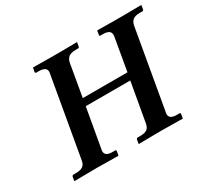

<svg xmlns="http://www.w3.org/2000/svg" viewBox="-132 -843 1118 1042"><g transform="rotate(-30 427.0 -322.5)"><path d="M641 -569Q642 -572 642 -575.5Q642 -579 642 -582Q642 -613 594 -613H580Q571 -613 573 -621L577 -645L579 -646Q579 -646 594.5 -646Q610 -646 633 -645.5Q656 -645 678.5 -645Q701 -645 716 -645Q729 -645 751.5 -645Q774 -645 797 -645.5Q820 -646 836 -646Q852 -646 852 -646L854 -645L850 -621Q848 -613 841 -613H826Q795 -613 781.5 -601.5Q768 -590 764 -569L678 -77Q677 -74 676.5 -71Q676 -68 676 -65Q676 -49 687 -41Q698 -33 724 -33H739Q747 -33 745 -24L741 -1L739 1Q739 1 723 0.5Q707 0 683.5 0Q660 0 637.5 -0.5Q615 -1 602 -1Q587 -1 564.5 -0.5Q542 0 519.5 0Q497 0 481.5 0.5Q466 1 466 1L464 -1L468 -24Q470 -33 478 -33H492Q522 -33 536 -43Q550 -53 554 -77L597 -321H318L275 -77Q274 -74 273.5 -71Q273 -68 273 -65Q273 -49 284 -41Q295 -33 322 -33H336Q344 -33 342 -24L338 -1L336 1Q336 1 320 0.5Q304 0 281 0Q258 0 235.5 -0.5Q213 -1 199 -1Q184 -1 161.5 -0.5Q139 0 116.5 0Q94 0 78.5 0.5Q63 1 63 1L61 -1L65 -24Q67 -33 75 -33H89Q119 -33 133.5 -43Q148 -53 152 -77L238 -569Q240 -577 240 -582Q240 -613 191 -613H177Q170 -613 170 -621L175 -645L177 -646Q177 -646 192.5 -646Q208 -646 230.5 -645.5Q253 -645 275.5 -645Q298 -645 313 -645Q326 -645 348.5 -645Q371 -645 394.5 -645.5Q418 -646 434 -646Q450 -646 450 -646L451 -645L447 -621Q445 -613 438 -613H424Q393 -613 379 -601.5Q365 -590 361 -569L326 -367H606Z"/></g></svg>

Font: Libertinus Serif Semibold Italic
Style: Regular
Weight: 600
Italic angle: -11.5°
Designer: Philipp H. Poll, Khaled Hosny
Foundry: Caleb Maclennan
Version: Version 7.051;RELEASE